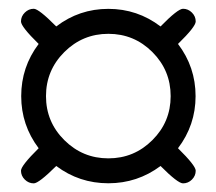

<svg xmlns="http://www.w3.org/2000/svg" viewBox="-20 -420 496 440"><path d="M428.5 -370.8Q428.5 -358.9 387.9 -319.3Q428.2 -266.4 428.2 -199.7Q428.2 -133.3 387.9 -80.3Q428.5 -40.3 428.5 -28.8Q428.5 -17.1 419.8 -8.4Q411.1 0.2 399.4 0.2Q387.5 0.2 347.9 -39.6Q294.9 0 228.3 0Q161.6 0 108.9 -39.6Q68.8 0.2 57.4 0.2Q45.7 0.2 36.9 -8.4Q28.1 -17.1 28.1 -28.8Q28.1 -40.3 68.6 -80.3Q28.6 -133.3 28.6 -199.7Q28.6 -266.4 68.6 -319.3Q28.1 -358.9 28.1 -370.8Q28.1 -382.6 36.9 -391.2Q45.7 -399.9 57.4 -399.9Q68.8 -399.9 108.9 -359.4Q161.6 -399.7 228.3 -399.7Q294.9 -399.7 347.9 -359.4Q387.5 -399.9 399.4 -399.9Q411.1 -399.9 419.8 -391.2Q428.5 -382.6 428.5 -370.8ZM371.1 -199.7Q371.1 -258.8 329.2 -300.7Q287.4 -342.5 228.3 -342.5Q169.4 -342.5 127.4 -300.7Q85.4 -258.8 85.4 -199.7Q85.4 -140.6 127.4 -98.9Q169.4 -57.1 228.3 -57.1Q287.4 -57.1 329.2 -98.9Q371.1 -140.6 371.1 -199.7Z"/></svg>

Font: EnergyBar
Style: Regular
Weight: 400
Italic angle: -10°
Version: 1.0 2000-03-28